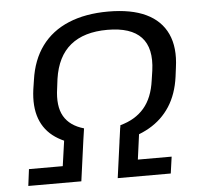

<svg xmlns="http://www.w3.org/2000/svg" viewBox="-51 -761 858 815"><g transform="rotate(-5 378.0 -354.0)"><path d="M284 -155Q215 -167 168.5 -198.5Q122 -230 103 -282Q84 -334 94 -407L100 -446Q112 -531 155 -589.5Q198 -648 270 -678Q342 -708 439 -708Q537 -708 600 -678Q663 -648 690 -589.5Q717 -531 705 -446L700 -407Q690 -334 656.5 -282Q623 -230 568 -198.5Q513 -167 439 -155L449 -223Q513 -240 550.5 -283.5Q588 -327 598 -402L604 -442Q617 -537 573 -584Q529 -631 429 -631Q329 -631 271.5 -584Q214 -537 200 -442L195 -402Q184 -327 209 -283.5Q234 -240 294 -223ZM46 -71H190L210 -212H292L263 0H37ZM447 -212H529L510 -71H654L644 0H418Z"/></g></svg>

Font: Pathway Extreme 28pt Medium
Style: Italic
Weight: 500
Italic angle: -8°
Designer: Eduardo Rodriguez Tunni
Foundry: Eduardo Rodriguez Tunni
Version: Version 1.001;gftools[0.9.26]